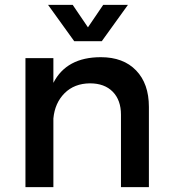

<svg xmlns="http://www.w3.org/2000/svg" viewBox="-20 -772 703 792"><path d="M85 0V-532.2H200.2V-430.2Q254.4 -536.1 396 -536.1Q488.8 -536.1 541.5 -481.4Q594.2 -426.8 594.2 -331.1V0H479V-298.8Q479 -358.9 445.1 -393.6Q411.1 -428.2 351.1 -428.2Q286.6 -427.7 246.3 -387.5Q206.1 -347.2 200.2 -283.2V0ZM178.2 -752H279.8L342.8 -659.2L405.8 -752H507.8L399.9 -602.1H286.1Z"/></svg>

Font: Trueno
Style: Rg
Weight: 400
Designer: Julieta Ulanovsky
Foundry: Julieta Ulanovsky
Version: Version 3.001b